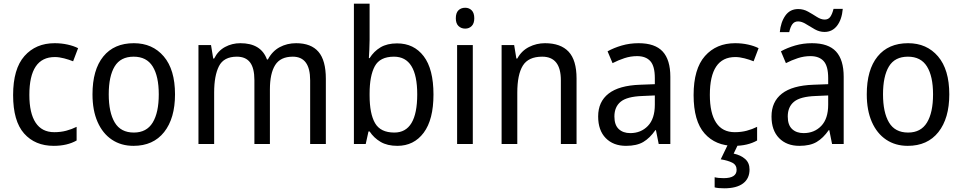

<svg xmlns="http://www.w3.org/2000/svg" viewBox="-20 -780 5211 1040"><path d="M271 10Q170 10 110.5 -57Q51 -124 51 -265Q51 -407 112.5 -476.5Q174 -546 276 -546Q313 -546 346.5 -538.5Q380 -531 403 -519L376 -448Q354 -457 327 -464Q300 -471 277 -471Q139 -471 139 -266Q139 -167 173 -115.5Q207 -64 274 -64Q309 -64 339 -72Q369 -80 395 -93V-19Q344 10 271 10Z M928 -269Q928 -139 869 -64.5Q810 10 703 10Q636 10 586 -23.5Q536 -57 508.5 -119.5Q481 -182 481 -269Q481 -402 539.5 -474Q598 -546 705 -546Q806 -546 867 -474.5Q928 -403 928 -269ZM569 -269Q569 -171 601.5 -116.5Q634 -62 705 -62Q774 -62 807 -116Q840 -170 840 -269Q840 -367 807 -420Q774 -473 704 -473Q633 -473 601 -420Q569 -367 569 -269Z M1584 -546Q1665 -546 1705 -499.5Q1745 -453 1745 -353V0H1660V-345Q1660 -473 1566 -473Q1499 -473 1470.5 -427.5Q1442 -382 1442 -296V0H1358V-346Q1358 -411 1334.5 -442Q1311 -473 1263 -473Q1192 -473 1166 -421.5Q1140 -370 1140 -279V0H1055V-536H1123L1135 -463H1140Q1161 -505 1199 -525.5Q1237 -546 1282 -546Q1394 -546 1426 -458H1431Q1455 -503 1495 -524.5Q1535 -546 1584 -546Z M1982 -563Q1982 -536 1980.5 -510Q1979 -484 1978 -465H1982Q2005 -502 2041 -523.5Q2077 -545 2131 -545Q2222 -545 2275 -475.5Q2328 -406 2328 -268Q2328 -132 2275 -61Q2222 10 2132 10Q2078 10 2041.5 -11.5Q2005 -33 1982 -68H1976L1961 0H1897V-760H1982ZM2114 -473Q2038 -473 2010 -421Q1982 -369 1982 -273V-263Q1982 -164 2011.5 -113Q2041 -62 2116 -62Q2240 -62 2240 -269Q2240 -473 2114 -473Z M2500 -738Q2521 -738 2535 -724Q2549 -710 2549 -681Q2549 -653 2535 -639Q2521 -625 2500 -625Q2478 -625 2463.5 -639Q2449 -653 2449 -681Q2449 -710 2463 -724Q2477 -738 2500 -738ZM2541 -536V0H2456V-536Z M2932 -546Q3017 -546 3060 -500Q3103 -454 3103 -355V0H3018V-345Q3018 -473 2917 -473Q2842 -473 2812 -424.5Q2782 -376 2782 -278V0H2697V-536H2765L2777 -463H2782Q2805 -505 2845.5 -525.5Q2886 -546 2932 -546Z M3439 -546Q3528 -546 3569.5 -501Q3611 -456 3611 -364V0H3548L3533 -75H3530Q3500 -32 3464.5 -11Q3429 10 3371 10Q3302 10 3261 -32Q3220 -74 3220 -149Q3220 -229 3276.5 -273Q3333 -317 3447 -321L3527 -324V-357Q3527 -422 3502.5 -449Q3478 -476 3431 -476Q3396 -476 3362.5 -465Q3329 -454 3298 -438L3271 -502Q3305 -521 3348 -533.5Q3391 -546 3439 -546ZM3459 -260Q3376 -257 3342 -229Q3308 -201 3308 -149Q3308 -103 3331.5 -81Q3355 -59 3394 -59Q3452 -59 3489.5 -98Q3527 -137 3527 -213V-263Z M3957 10Q3856 10 3796.5 -57Q3737 -124 3737 -265Q3737 -407 3798.5 -476.5Q3860 -546 3962 -546Q3999 -546 4032.5 -538.5Q4066 -531 4089 -519L4062 -448Q4040 -457 4013 -464Q3986 -471 3963 -471Q3825 -471 3825 -266Q3825 -167 3859 -115.5Q3893 -64 3960 -64Q3995 -64 4025 -72Q4055 -80 4081 -93V-19Q4030 10 3957 10ZM4040 138Q4040 187 4005 213.5Q3970 240 3903 240Q3869 240 3851 235V180Q3870 185 3900 185Q3970 185 3970 140Q3970 113 3946 101Q3922 89 3884 83L3924 0H3979L3954 52Q3992 60 4016 81Q4040 102 4040 138Z M4378 -546Q4467 -546 4508.5 -501Q4550 -456 4550 -364V0H4487L4472 -75H4469Q4439 -32 4403.5 -11Q4368 10 4310 10Q4241 10 4200 -32Q4159 -74 4159 -149Q4159 -229 4215.5 -273Q4272 -317 4386 -321L4466 -324V-357Q4466 -422 4441.5 -449Q4417 -476 4370 -476Q4335 -476 4301.5 -465Q4268 -454 4237 -438L4210 -502Q4244 -521 4287 -533.5Q4330 -546 4378 -546ZM4398 -260Q4315 -257 4281 -229Q4247 -201 4247 -149Q4247 -103 4270.5 -81Q4294 -59 4333 -59Q4391 -59 4428.5 -98Q4466 -137 4466 -213V-263ZM4204 -606Q4209 -660 4234 -695.5Q4259 -731 4304 -731Q4332 -731 4357 -717Q4382 -703 4404.5 -688.5Q4427 -674 4447 -674Q4467 -674 4477.5 -689Q4488 -704 4495 -732H4545Q4540 -674 4514 -640.5Q4488 -607 4446 -607Q4419 -607 4394 -621Q4369 -635 4346 -649.5Q4323 -664 4303 -664Q4283 -664 4272 -649Q4261 -634 4255 -606Z M5122 -269Q5122 -139 5063 -64.5Q5004 10 4897 10Q4830 10 4780 -23.5Q4730 -57 4702.5 -119.5Q4675 -182 4675 -269Q4675 -402 4733.5 -474Q4792 -546 4899 -546Q5000 -546 5061 -474.5Q5122 -403 5122 -269ZM4763 -269Q4763 -171 4795.5 -116.5Q4828 -62 4899 -62Q4968 -62 5001 -116Q5034 -170 5034 -269Q5034 -367 5001 -420Q4968 -473 4898 -473Q4827 -473 4795 -420Q4763 -367 4763 -269Z"/></svg>

Font: Noto Sans Kannada SemiCondensed
Style: Regular
Weight: 400
Width: 4
Designer: Jelle Bosma - Monotype Design Team
Foundry: Monotype Imaging Inc.
Version: Version 2.005; ttfautohint (v1.8.4.7-5d5b)